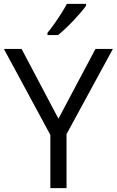

<svg xmlns="http://www.w3.org/2000/svg" viewBox="-20 -965 599 985"><path d="M279.8 -356 469.7 -713.9H559.1L321.3 -276.9V0H238.3V-272.9L0 -713.9H90.8ZM421.4 -945.3V-935.5Q411.6 -921.4 394.8 -901.6Q377.9 -881.8 357.4 -860.1Q336.9 -838.4 316.2 -818.8Q295.4 -799.3 277.8 -785.2H223.6V-796.9Q239.3 -815.4 257.8 -841.6Q276.4 -867.7 293.9 -895.3Q311.5 -922.9 323.2 -945.3Z"/></svg>

Font: Wonky
Style: Regular
Weight: 400
Designer: Monotype Design Team
Foundry: Monotype Imaging Inc.
Version: Version 3.000